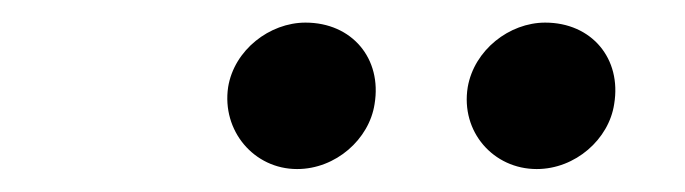

<svg xmlns="http://www.w3.org/2000/svg" viewBox="-20 -777 603 169"><path d="M241.5 -628.2C275.6 -628.2 305 -654.5 309.7 -685.4C316.4 -725.5 289.8 -757.1 248.9 -757.1C217.3 -757.1 186.1 -733 180.8 -700.3C175.1 -661.9 203.5 -628.2 241.5 -628.2ZM391.7 -700.3C385.3 -660.9 414.4 -628.2 452.4 -628.2C486.5 -628.2 516 -654.5 520.6 -685.4C527.3 -725.5 500.7 -757.1 459.9 -757.1C428.3 -757.1 397.4 -733 391.7 -700.3Z"/></svg>

Font: Magic Ui Pro Semi Bold
Style: Italic
Weight: 600
Italic angle: -9.39999°
Designer: Stefan Endress, Andreas Faust
Version: Version 1.000;FEAKit 1.0